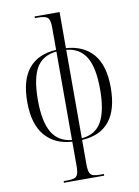

<svg xmlns="http://www.w3.org/2000/svg" viewBox="-105 -829 821 1137"><g transform="rotate(-10 305.0 -260.0)"><path d="M185 240V230H208Q233 230 248 225.5Q263 221 269.5 205Q276 189 276 155V9Q172 3 113 -66Q54 -135 54 -268Q54 -401 110.5 -469Q167 -537 276 -543V-677Q276 -726 260 -738Q244 -750 204 -750H185V-760H335V-543Q440 -536 498 -468.5Q556 -401 556 -268Q556 -3 335 9V155Q335 189 341.5 205Q348 221 363 225.5Q378 230 403 230H427V240ZM276 -533Q192 -525 155 -461.5Q118 -398 118 -268Q118 -140 156 -74.5Q194 -9 276 -1ZM335 -1Q419 -8 455.5 -74.5Q492 -141 492 -268Q492 -398 454 -461.5Q416 -525 335 -533Z"/></g></svg>

Font: Noto Serif Display SemiCondensed Light
Style: Regular
Weight: 300
Width: 4
Designer: Monotype Design Team
Foundry: Monotype Imaging Inc.
Version: Version 2.009